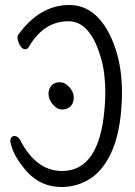

<svg xmlns="http://www.w3.org/2000/svg" viewBox="-20 -732 540 768"><path d="M226 16Q144 16 88 -45Q40 -100 27 -144Q21 -164 21 -169Q23 -188 38 -188Q51 -188 60 -173Q124 -48 228 -48Q377 -48 398 -295Q407 -396 390 -477Q348 -647 254 -647Q155 -647 95 -544Q90 -535 81 -535Q68 -535 58.5 -553Q49 -571 50 -584Q50 -589 53 -593Q139 -712 257 -712Q361 -712 420.5 -590Q480 -468 465 -293Q456 -185 422.5 -116Q389 -47 338 -15.5Q287 16 226 16ZM262.5 -307Q250 -294 229 -294Q208 -294 191 -314.5Q174 -335 174 -356Q174 -377 186 -390Q198 -403 219 -403Q240 -403 257.5 -383.5Q275 -364 275 -342Q275 -320 262.5 -307Z"/></svg>

Font: LXGW WenKai Mono TC
Style: Regular
Weight: 400
Designer: LXGW / Fontworks Inc.
Foundry: LXGW / Fontworks Inc.
Version: Version 1.330